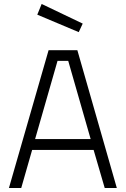

<svg xmlns="http://www.w3.org/2000/svg" viewBox="-20 -948 634 968"><path d="M25 0 225 -695H370L569 0H508L452 -192H142L87 0ZM270 -641 157 -247H437L324 -641ZM190 -928 397 -829 377 -786 168 -874Z"/></svg>

Font: Titillium Web[RUS by Daymarius]
Style: Regular
Weight: 300
Designer: Cyrillization by Daymarius
Foundry: Cyrillization by Daymarius
Version: Version 1.002 September 12, 2018